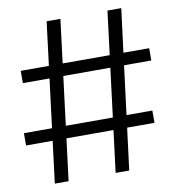

<svg xmlns="http://www.w3.org/2000/svg" viewBox="-91 -921 910 1001"><g transform="rotate(-10 364.5 -420.5)"><path d="M618 -841 512 0H440L545 -841ZM725 -610V-545H45V-610ZM296 -841 191 0H118L223 -841ZM685 -287V-222H5V-287Z"/></g></svg>

Font: Matangi Medium
Style: Regular
Weight: 500
Designer: Prashant Pant
Foundry: The Graphic Ant
Version: Version 3.002